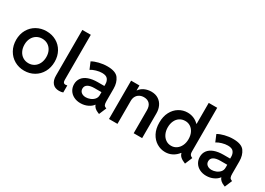

<svg xmlns="http://www.w3.org/2000/svg" viewBox="-10 -1504 3120 2263"><g transform="rotate(30 1550.5 -372.0)"><path d="M32.2 -262.7Q32.2 -339.8 66.7 -400.4Q101.1 -460.9 160.9 -494.6Q220.7 -528.3 293.9 -528.3Q368.2 -528.3 428 -494.9Q487.8 -461.4 521.7 -400.6Q555.7 -339.8 555.7 -262.7Q555.7 -184.1 521.5 -122.6Q487.3 -61 427.5 -26.6Q367.7 7.8 293.9 7.8Q220.7 7.8 160.9 -26.6Q101.1 -61 66.7 -122.8Q32.2 -184.6 32.2 -262.7ZM442.4 -262.7Q442.4 -311 423.6 -348.1Q404.8 -385.3 371.1 -406Q337.4 -426.8 293.9 -426.8Q251.5 -426.8 217.8 -406.2Q184.1 -385.7 164.8 -348.4Q145.5 -311 145.5 -262.7Q145.5 -212.9 164.6 -174.6Q183.6 -136.2 217.5 -115Q251.5 -93.8 293.9 -93.8Q336.9 -93.8 370.6 -115Q404.3 -136.2 423.3 -174.6Q442.4 -212.9 442.4 -262.7Z M649.9 -130.9V-752H765.1V-139.6Q764.6 -119.1 772 -106.2Q779.3 -93.3 801.3 -92.8Q808.6 -93.3 823.7 -96.7V-1Q800.8 7.8 770 7.8Q710.4 7.8 679.9 -29.5Q649.4 -66.9 649.9 -130.9Z M884.8 -150.4Q884.8 -198.7 911.4 -234.9Q938 -271 990 -290.3Q1042 -309.6 1115.2 -309.6H1205.1V-334Q1205.6 -373.5 1184.3 -401.6Q1163.1 -429.7 1106.4 -429.7Q1070.3 -429.7 1028.1 -417.5Q985.8 -405.3 958 -386.7L918.9 -479.5Q954.6 -500.5 1010 -514.4Q1065.4 -528.3 1122.1 -528.3Q1236.3 -528.3 1275.9 -472.9Q1315.4 -417.5 1315.4 -335.9V-166Q1315.4 -134.3 1322.3 -118.2Q1329.1 -102.1 1346.7 -95.7L1357.4 -91.8L1315.4 7.8L1300.8 2Q1269.5 -10.3 1250.5 -28.1Q1231.4 -45.9 1225.1 -66.4H1224.1Q1201.7 -34.2 1157.2 -13.2Q1112.8 7.8 1059.6 7.8Q1009.3 7.8 969.5 -12.2Q929.7 -32.2 907.2 -68.4Q884.8 -104.5 884.8 -150.4ZM1081.1 -84Q1108.4 -84 1138.9 -95.7Q1169.4 -107.4 1190.7 -131.3Q1211.9 -155.3 1211.9 -189.5V-229.5H1118.2Q1059.6 -229.5 1027.8 -210.4Q996.1 -191.4 996.1 -154.3Q996.1 -121.6 1019.8 -102.8Q1043.5 -84 1081.1 -84Z M1446.8 -521.5H1560.1V-455.1H1562.5Q1586.9 -490.7 1628.7 -509.8Q1670.4 -528.8 1720.2 -529.3Q1777.8 -529.3 1817.9 -502.9Q1857.9 -476.6 1877.9 -433.1Q1897.9 -389.6 1897.9 -337.9V0H1782.7V-312.5Q1782.7 -369.1 1754.9 -398.9Q1727.1 -428.7 1677.2 -428.7Q1644.5 -428.7 1618.4 -415Q1592.3 -401.4 1577.1 -375.2Q1562 -349.1 1562 -312.5V0H1446.8Z M2387.2 -79.1H2383.3Q2352.1 -38.1 2308.1 -15.1Q2264.2 7.8 2212.9 7.8Q2151.9 7.8 2098.4 -24.2Q2044.9 -56.2 2012.9 -117.2Q1981 -178.2 1981.4 -260.7Q1981 -343.3 2012.9 -404.1Q2044.9 -464.8 2098.4 -497.1Q2151.9 -529.3 2213.9 -529.3Q2258.3 -529.3 2297.1 -513.2Q2335.9 -497.1 2365.2 -466.8H2370.1V-752H2485.4V-160.2Q2485.4 -139.6 2489 -127.2Q2492.7 -114.7 2501.5 -106.7Q2510.3 -98.6 2527.3 -91.8L2485.4 7.8Q2440.4 -9.8 2417 -30.5Q2393.6 -51.3 2387.2 -79.1ZM2377.9 -261.7Q2377.9 -313 2359.4 -351.1Q2340.8 -389.2 2309.1 -409.7Q2277.3 -430.2 2238.3 -429.7Q2196.8 -429.7 2164.3 -408.9Q2131.8 -388.2 2113.8 -349.9Q2095.7 -311.5 2095.7 -261.7Q2095.7 -212.9 2113.8 -174.3Q2131.8 -135.7 2164.1 -113.8Q2196.3 -91.8 2237.3 -91.8Q2277.3 -91.8 2309.3 -113.8Q2341.3 -135.7 2359.6 -174.3Q2377.9 -212.9 2377.9 -261.7Z M2596.7 -150.4Q2596.7 -198.7 2623.3 -234.9Q2649.9 -271 2701.9 -290.3Q2753.9 -309.6 2827.1 -309.6H2917V-334Q2917.5 -373.5 2896.2 -401.6Q2875 -429.7 2818.4 -429.7Q2782.2 -429.7 2740 -417.5Q2697.8 -405.3 2669.9 -386.7L2630.9 -479.5Q2666.5 -500.5 2721.9 -514.4Q2777.3 -528.3 2834 -528.3Q2948.2 -528.3 2987.8 -472.9Q3027.3 -417.5 3027.3 -335.9V-166Q3027.3 -134.3 3034.2 -118.2Q3041 -102.1 3058.6 -95.7L3069.3 -91.8L3027.3 7.8L3012.7 2Q2981.4 -10.3 2962.4 -28.1Q2943.4 -45.9 2937 -66.4H2936Q2913.6 -34.2 2869.1 -13.2Q2824.7 7.8 2771.5 7.8Q2721.2 7.8 2681.4 -12.2Q2641.6 -32.2 2619.1 -68.4Q2596.7 -104.5 2596.7 -150.4ZM2793 -84Q2820.3 -84 2850.8 -95.7Q2881.3 -107.4 2902.6 -131.3Q2923.8 -155.3 2923.8 -189.5V-229.5H2830.1Q2771.5 -229.5 2739.7 -210.4Q2708 -191.4 2708 -154.3Q2708 -121.6 2731.7 -102.8Q2755.4 -84 2793 -84Z"/></g></svg>

Font: Reddit Sans Fudge SemiBold
Style: Regular
Weight: 600
Designer: Stephen Hutchings
Foundry: Reddit
Version: Version 1.011